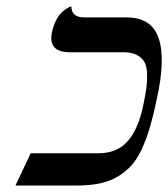

<svg xmlns="http://www.w3.org/2000/svg" viewBox="-20 -575 521 595"><path d="M423.8 -248Q430.7 -280.8 433.6 -301.8Q436.5 -323.7 435.8 -346.4Q435.1 -369.1 427.7 -382.6Q420.4 -396 404.3 -404.5Q388.2 -413.1 362.8 -413.1H196.8Q127.9 -413.1 141.1 -475.1Q145.5 -495.1 153.1 -510.5Q160.6 -525.9 168.7 -533.9Q176.8 -542 184.3 -547.1Q191.9 -552.2 196.3 -553.7L201.2 -555.2Q201.2 -521 241.7 -521H373.5Q449.7 -521 471.7 -456.3Q493.7 -391.6 465.3 -265.1Q455.1 -216.8 445.1 -182.4Q435.1 -147.9 420.9 -116.2Q406.7 -84.5 388.9 -64.2Q371.1 -43.9 346.4 -28.8Q321.8 -13.7 290 -6.8Q258.3 0 216.8 0H27.8L75.2 -100.1H285.2Q342.3 -100.1 375 -136.7Q408.2 -173.3 423.8 -248Z"/></svg>

Font: Linux Biolinum G
Style: Italic
Weight: 400
Italic angle: -12°
Designer: Philipp H. Poll
Foundry: Philipp H. Poll
Version: Version 0.5.1